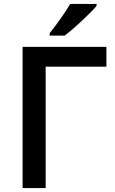

<svg xmlns="http://www.w3.org/2000/svg" viewBox="-20 -951 580 971"><path d="M518.1 -713.9V-613.8H210.9V0H94.2V-713.9ZM231 -771V-783.2Q258.8 -817.4 288.3 -859.4Q317.9 -901.4 335 -931.2H468.3V-920.9Q442.9 -891.1 392.3 -844Q341.8 -796.9 307.1 -771Z"/></svg>

Font: JBL Sans
Style: Semibold
Weight: 600
Version: Version 1.10